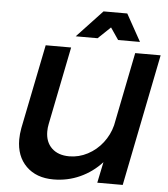

<svg xmlns="http://www.w3.org/2000/svg" viewBox="-60 -958 889 1015"><g transform="rotate(5 384.5 -451.0)"><path d="M654 -761H538L495 -824L429 -761H313L448 -905H574ZM63 -192Q63 -220 69 -253L159 -700H294L211 -286Q207 -267 207 -247Q207 -191 241 -158.5Q275 -126 334 -126Q385 -126 431.5 -150.5Q478 -175 510.5 -217Q543 -259 556 -310L634 -700H769L629 0H494L517 -111Q468 -57 402 -27Q336 3 261 3Q170 3 116.5 -50Q63 -103 63 -192Z"/></g></svg>

Font: TypoPRO Montserrat Alternates
Style: Italic
Weight: 500
Italic angle: -11.3°
Designer: Julieta Ulanovsky
Foundry: Julieta Ulanovsky
Version: Version 6.001